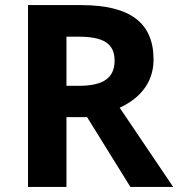

<svg xmlns="http://www.w3.org/2000/svg" viewBox="-20 -734 700 754"><path d="M298 -714H90V0H241V-274H322L492 0H660L450 -311C520 -343 583 -402 583 -500C583 -644 492 -714 298 -714ZM287 -590C385 -590 430 -564 430 -496C430 -431 390 -397 290 -397H241V-590Z"/></svg>

Font: Noto Sans Adlam
Style: Bold
Weight: 700
Designer: Mark Jamra, Neil Patel
Foundry: JamraPatel LLC
Version: Version 3.001